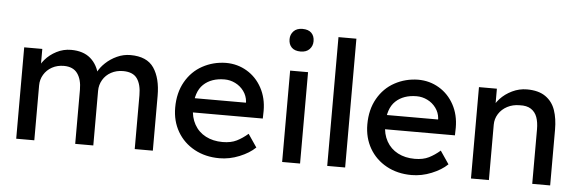

<svg xmlns="http://www.w3.org/2000/svg" viewBox="-50 -929 3305 1099"><g transform="rotate(5 1603.0 -379.5)"><path d="M506 -399 490 -403 497 -420Q510 -447 538 -473.5Q566 -500 603 -517Q640 -534 680 -534Q775 -534 815 -475Q855 -416 855 -315V0H751V-309Q751 -371 727 -405Q703 -439 646 -439Q608 -439 577.5 -422.5Q547 -406 530 -377Q513 -348 513 -314V0H409V-311Q409 -370 384 -404.5Q359 -439 306 -439Q268 -439 238 -422.5Q208 -406 191 -377.5Q174 -349 174 -316V0H70V-525H174V-413L155 -401Q164 -432 190.5 -463Q217 -494 256 -514Q295 -534 339 -534Q409 -534 450.5 -498.5Q492 -463 506 -399Z M1443 -69Q1409 -36 1352.5 -13Q1296 10 1238 10Q1157 10 1094 -24.5Q1031 -59 996 -119.5Q961 -180 961 -257Q961 -342 997 -405.5Q1033 -469 1094.5 -502.5Q1156 -536 1229 -537Q1295 -537 1349.5 -504.5Q1404 -472 1435.5 -414Q1467 -356 1467 -282L1466 -238H1037L1014 -320H1377L1362 -303V-327Q1359 -360 1339.5 -386.5Q1320 -413 1290.5 -427.5Q1261 -442 1229 -442Q1153 -442 1108 -399.5Q1063 -357 1063 -264Q1063 -210 1086 -169Q1109 -128 1151 -106Q1193 -84 1248 -84Q1296 -84 1329 -100.5Q1362 -117 1393 -144L1444 -69Z M1579 -704Q1579 -731 1597 -750Q1615 -769 1648 -769Q1682 -769 1699.5 -751.5Q1717 -734 1717 -704Q1717 -677 1699 -658Q1681 -639 1648 -639Q1614 -639 1596.5 -656.5Q1579 -674 1579 -704ZM1647 0H1598V-525H1701V0Z M1857 -740H1960V0H1857Z M2547 -69Q2513 -36 2456.5 -13Q2400 10 2342 10Q2261 10 2198 -24.5Q2135 -59 2100 -119.5Q2065 -180 2065 -257Q2065 -342 2101 -405.5Q2137 -469 2198.5 -502.5Q2260 -536 2333 -537Q2399 -537 2453.5 -504.5Q2508 -472 2539.5 -414Q2571 -356 2571 -282L2570 -238H2141L2118 -320H2481L2466 -303V-327Q2463 -360 2443.5 -386.5Q2424 -413 2394.5 -427.5Q2365 -442 2333 -442Q2257 -442 2212 -399.5Q2167 -357 2167 -264Q2167 -210 2190 -169Q2213 -128 2255 -106Q2297 -84 2352 -84Q2400 -84 2433 -100.5Q2466 -117 2497 -144L2548 -69Z M3138 -320V0H3035V-313Q3035 -354 3024.5 -383Q3014 -412 2989.5 -428Q2965 -444 2924 -442Q2885 -442 2853.5 -425.5Q2822 -409 2804 -380.5Q2786 -352 2786 -318V0H2683V-525H2786V-417L2768 -405Q2777 -436 2805 -466.5Q2833 -497 2873.5 -516.5Q2914 -536 2958 -536Q3025 -536 3065 -508Q3105 -480 3121.5 -432Q3138 -384 3138 -320Z"/></g></svg>

Font: Lexend
Style: Regular
Weight: 400
Designer: Thomas Jockin
Foundry: Lexend
Version: Version 1.000